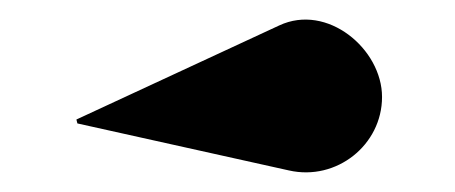

<svg xmlns="http://www.w3.org/2000/svg" viewBox="-20 -854 464 196"><path d="M275 -680C323.5 -669 370 -706 370 -755C370 -804 314 -851 265 -828L58 -732L59 -728Z"/></svg>

Font: Bodoni* 48pt Fatface
Style: Regular
Weight: 900
Version: Version 2.3